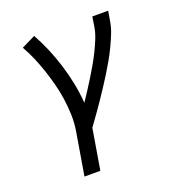

<svg xmlns="http://www.w3.org/2000/svg" viewBox="-135 -634 869 955"><g transform="rotate(-20 300.0 -156.5)"><path d="M149 215 187 -12Q194 -55 192.5 -98Q191 -141 185 -182.5Q179 -224 168.5 -264Q158 -304 145 -343Q132 -382 116 -419.5Q100 -457 80 -492L153 -528Q178 -483 198 -435.5Q218 -388 233.5 -338Q249 -288 259.5 -236Q270 -184 274 -130Q292 -157 309.5 -184Q327 -211 344 -238.5Q361 -266 377 -294Q393 -322 407 -350.5Q421 -379 433 -408.5Q445 -438 450 -468L458 -520H542L533 -468Q528 -436 515.5 -405Q503 -374 488.5 -343.5Q474 -313 457 -283.5Q440 -254 422.5 -225.5Q405 -197 386 -168.5Q367 -140 348 -111.5Q329 -83 309 -55.5Q289 -28 269 0L233 215Z"/></g></svg>

Font: Zed Sans Extended
Style: Italic
Weight: 400
Width: 7
Italic angle: -9°
Designer: Belleve Invis
Foundry: Belleve Invis
Version: Version 1.0.0; ttfautohint (v1.8.4)